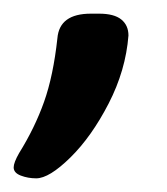

<svg xmlns="http://www.w3.org/2000/svg" viewBox="-26 -142 244 281"><path d="M-6 103Q-6 96 2 82Q25 45 38.5 7Q52 -31 58 -86Q61 -122 107 -122H119Q141 -122 151.5 -113.5Q162 -105 162 -90Q158 -39 133 9.5Q108 58 77 88.5Q46 119 27 119Q15 119 4.5 115Q-6 111 -6 103Z"/></svg>

Font: Asap-MediumItalic
Style: Italic
Weight: 500
Italic angle: -6°
Designer: Pablo Cosgaya
Foundry: Omnibus-Type
Version: Version 2.000; ttfautohint (v1.8)